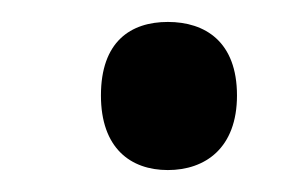

<svg xmlns="http://www.w3.org/2000/svg" viewBox="-20 -439 279 175"><path d="M72 -352C72 -304 99 -284 133 -284C167 -284 196 -304 196 -352C196 -401 167 -419 133 -419C99 -419 72 -401 72 -352Z"/></svg>

Font: Noto Sans Khmer Condensed
Style: Regular
Weight: 400
Width: 3
Designer: Danh Hong and the Monotype Design Team
Foundry: Monotype Imaging Inc.
Version: Version 2.004